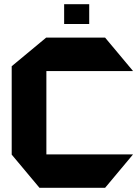

<svg xmlns="http://www.w3.org/2000/svg" viewBox="-20 -899 662 919"><path d="M169 0 36 -159V-582L201 -719H483L616 -560V-559H202V-160H616V-159L483 0ZM287 -784V-879H407V-784Z"/></svg>

Font: Foldit Thin
Style: Bold
Weight: 700
Version: Version 1.003